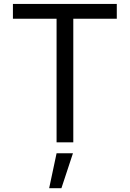

<svg xmlns="http://www.w3.org/2000/svg" viewBox="-20 -748 682 1009"><path d="M47.9 -649.4V-727.5H593.8V-649.4H365.2V0H277.3V-649.4ZM238.3 241.2 277.3 57.6H363.3L302.7 241.2Z"/></svg>

Font: Inter V
Style: 
Weight: 400
Designer: Rasmus Andersson
Foundry: rsms
Version: Version 4.000;git-a3f224843